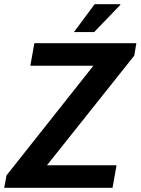

<svg xmlns="http://www.w3.org/2000/svg" viewBox="-40 -891 667 911"><path d="M-20 0 -9 -59 403 -579H104L123 -686H607L597 -627L183 -107H513L494 0ZM311 -739 409 -871H531V-868L407 -739Z"/></svg>

Font: Archivo SemiCondensed SemiBold
Style: Italic
Weight: 600
Width: 4
Italic angle: -10°
Designer: Hector Gatti
Foundry: Omnibus-Type
Version: Version 2.001